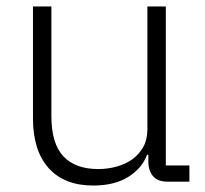

<svg xmlns="http://www.w3.org/2000/svg" viewBox="-20 -562 633 594"><path d="M268 12Q179 12 130.5 -42Q82 -96 82 -196V-542H139V-203Q139 -118 176 -78.5Q213 -39 284 -39Q313 -39 340.5 -46.5Q368 -54 389 -69Q410 -84 423 -107Q436 -130 436 -162V-542H493V-50H566V0H498Q468 0 453.5 -17Q439 -34 439 -61V-83H435Q419 -41 376.5 -14.5Q334 12 268 12Z"/></svg>

Font: IBM Plex Sans Thai Light
Style: Regular
Weight: 300
Designer: Mike Abbink, Paul van der Laan, Pieter van Rosmalen, Ben Mitchell, Mark Frömberg
Foundry: Bold Monday
Version: Version 1.2